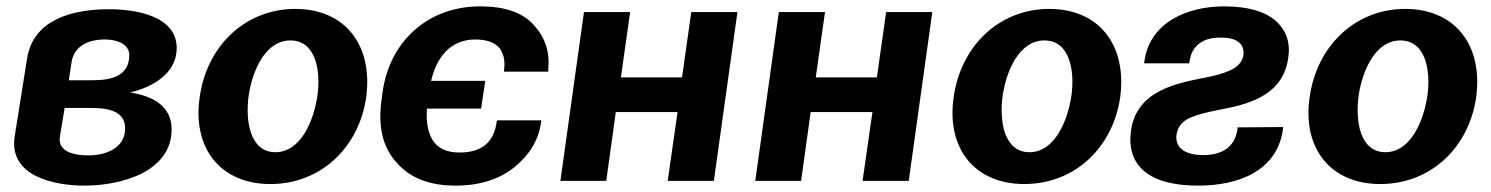

<svg xmlns="http://www.w3.org/2000/svg" viewBox="-20 -568 4684 603"><path d="M246 15C356 15 519 -26 519 -162C519 -237 456 -267 391 -277V-278C459 -295 535 -337 535 -417C535 -520 402 -539 323 -539C215 -539 85 -511 65 -384L26 -139C7 -13 153 15 246 15ZM183 -229H261C308 -229 373 -225 373 -165C373 -106 318 -80 257 -80C218 -80 161 -89 168 -138ZM310 -444C347 -444 386 -430 386 -395C386 -329 330 -316 271 -316H196L205 -374C212 -415 245 -444 310 -444Z M829 10C987 10 1107 -104 1130 -262C1152 -424 1066 -540 907 -540C754 -540 630 -428 607 -262C584 -103 672 10 829 10ZM845 -90C765 -90 750 -188 761 -268C773 -348 814 -441 892 -441C971 -441 988 -348 977 -268C965 -187 924 -90 845 -90Z M1179 -259C1166 -173 1181 -108 1224 -59C1267 -9 1329 15 1410 15C1487 15 1549 -5 1597 -44C1644 -83 1671 -128 1679 -182L1680 -190H1541L1540 -186C1531 -118 1490 -89 1423 -89C1381 -89 1353 -103 1337 -131C1323 -156 1318 -188 1321 -227H1491L1504 -314H1334C1350 -385 1393 -444 1472 -444C1508 -444 1533 -435 1548 -418C1562 -400 1567 -377 1563 -348V-343H1702V-353C1707 -407 1691 -452 1656 -490C1621 -529 1565 -548 1488 -548C1323 -548 1202 -437 1181 -275Z M1814 -530 1740 0H1884L1914 -216H2108L2077 0H2222L2296 -530H2151L2122 -325H1930L1959 -530Z M2426 -530 2352 0H2496L2526 -216H2720L2689 0H2834L2908 -530H2763L2734 -325H2542L2571 -530Z M3197 10C3355 10 3475 -104 3498 -262C3520 -424 3434 -540 3275 -540C3122 -540 2998 -428 2975 -262C2952 -103 3040 10 3197 10ZM3213 -90C3133 -90 3118 -188 3129 -268C3141 -348 3182 -441 3260 -441C3339 -441 3356 -348 3345 -268C3333 -187 3292 -90 3213 -90Z M4010 -169 3867 -168 3866 -160C3857 -102 3813 -81 3759 -81C3696 -81 3670 -108 3675 -145C3678 -165 3688 -181 3706 -192C3723 -203 3760 -214 3818 -225C3916 -243 4011 -276 4026 -387C4033 -434 4020 -473 3986 -503C3951 -533 3898 -548 3824 -548C3711 -548 3590 -499 3574 -374L3573 -369H3715L3716 -375C3722 -422 3755 -450 3812 -450C3841 -450 3860 -445 3872 -434C3883 -425 3887 -411 3885 -394C3882 -377 3872 -363 3853 -352C3834 -341 3800 -330 3748 -321C3649 -301 3549 -272 3532 -158C3517 -49 3587 15 3743 15C3862 15 3989 -26 4009 -160Z M4315 10C4473 10 4593 -104 4616 -262C4638 -424 4552 -540 4393 -540C4240 -540 4116 -428 4093 -262C4070 -103 4158 10 4315 10ZM4331 -90C4251 -90 4236 -188 4247 -268C4259 -348 4300 -441 4378 -441C4457 -441 4474 -348 4463 -268C4451 -187 4410 -90 4331 -90Z"/></svg>

Font: Cheyenne Sans
Style: Bold Italic
Weight: 700
Italic angle: -8.13011°
Designer: The Public Sans project authors (U.S. Web Design System), Libre Franklin designed by Pablo Impallari and Rodrigo Fuenzal
Foundry: The Cheyenne Sans Project Authors
Version: Version 2.007